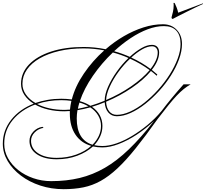

<svg xmlns="http://www.w3.org/2000/svg" viewBox="-140 -1042 1459 1361"><path d="M977 -198Q891 -77 822 9Q753 95 692.5 151.5Q632 208 573.5 240.5Q515 273 451.5 286Q388 299 311 299Q224 299 146 273.5Q68 248 8.5 203Q-51 158 -85.5 100Q-120 42 -120 -23Q-120 -118 -60.5 -193Q-1 -268 99 -307Q57 -333 33 -369Q9 -405 9 -448Q9 -525 65 -584Q121 -643 221 -676Q321 -709 453 -709Q530 -709 609 -693Q670 -746 738 -785.5Q806 -825 876.5 -847.5Q947 -870 1015 -870Q1075 -870 1112.5 -831Q1150 -792 1150 -730Q1150 -679 1129 -621.5Q1108 -564 1071.5 -506.5Q1035 -449 988 -397.5Q941 -346 889.5 -305.5Q838 -265 786 -241.5Q734 -218 688 -218Q651 -218 628 -244.5Q605 -271 602 -317Q557 -298 512 -285Q548 -260 567 -225.5Q586 -191 586 -149Q586 -111 570.5 -76.5Q555 -42 528 -13Q554 -7 586 -7Q631 -7 685 -25.5Q739 -44 795.5 -78Q852 -112 906 -156.5Q960 -201 1004 -254L1005 -255Q1035 -295 1074.5 -343Q1114 -391 1161 -444H1211Q1185 -429 1161.5 -410Q1138 -391 1112.5 -364Q1087 -337 1054.5 -297Q1022 -257 977 -198ZM971 -505Q951 -523 930 -539Q879 -477 794.5 -419.5Q710 -362 612 -321Q614 -278 634 -253Q654 -228 688 -228Q732 -228 782.5 -251Q833 -274 883.5 -314Q934 -354 980 -405Q1026 -456 1062 -512.5Q1098 -569 1119 -625Q1140 -681 1140 -730Q1140 -792 1110 -824.5Q1080 -857 1022 -857Q967 -857 907 -834.5Q847 -812 786 -771.5Q725 -731 669 -679Q726 -663 780 -639Q821 -677 862 -700.5Q903 -724 937 -724Q961 -724 974.5 -710Q988 -696 988 -670Q988 -641 974.5 -609.5Q961 -578 936 -547Q956 -531 975 -514ZM938 -714Q906 -714 867.5 -692Q829 -670 790 -634Q865 -600 927 -553Q951 -583 964.5 -613Q978 -643 978 -670Q978 -690 967 -702Q956 -714 938 -714ZM19 -448Q19 -407 43.5 -372Q68 -337 111 -312Q152 -326 198 -334Q244 -342 294 -342Q333 -342 369 -337Q393 -430 454.5 -520.5Q516 -611 599 -685Q525 -699 453 -699Q359 -699 279.5 -680.5Q200 -662 141.5 -628.5Q83 -595 51 -549Q19 -503 19 -448ZM426 -325Q468 -313 501 -292Q551 -307 602 -328Q602 -373 626 -427Q650 -481 688 -534.5Q726 -588 771 -631Q717 -655 660 -670Q581 -595 518.5 -504.5Q456 -414 426 -325ZM782 -626Q738 -585 700 -533Q662 -481 638 -428Q614 -375 612 -333Q707 -373 789 -429.5Q871 -486 921 -545Q857 -592 782 -626ZM294 -332Q202 -332 123 -305Q161 -285 210.5 -274Q260 -263 317 -263Q336 -263 356 -265Q359 -295 366 -327Q332 -332 294 -332ZM423 -315Q416 -293 412 -271Q448 -278 487 -288Q459 -305 423 -315ZM-110 -23Q-110 31 -83.5 79Q-57 127 -11 163.5Q35 200 95.5 221Q156 242 223 242Q332 242 425 219.5Q518 197 603.5 147.5Q689 98 774 16Q859 -66 952 -185Q894 -130 829 -87.5Q764 -45 701 -21Q638 3 586 3Q550 3 519 -4Q474 37 407.5 62Q341 87 262 87Q174 87 121.5 51.5Q69 16 69 -43Q69 -79 95.5 -108Q122 -137 161 -143L169 -136Q132 -130 106 -103.5Q80 -77 80 -44Q80 11 129.5 44Q179 77 262 77Q336 77 400 54Q464 31 507 -8Q435 -28 395 -87.5Q355 -147 355 -236Q355 -245 355 -255Q335 -253 316 -253Q255 -253 202 -265.5Q149 -278 109 -301Q10 -264 -50 -191Q-110 -118 -110 -23ZM404 -202Q404 -50 516 -16Q544 -44 560 -78Q576 -112 576 -149Q576 -190 556 -223.5Q536 -257 500 -281Q453 -268 409 -261Q404 -230 404 -202ZM1298 -1018 1299 -1014Q1284 -1008 1252.5 -992.5Q1221 -977 1185.5 -959.5Q1150 -942 1122 -927.5Q1094 -913 1085 -908Q1076 -908 1076 -919Q1081 -936 1086 -958.5Q1091 -981 1091 -1002Q1091 -1007 1091 -1011.5Q1091 -1016 1090 -1020Q1090 -1022 1094 -1022Q1096 -1022 1099 -1019Q1107 -1002 1113 -986.5Q1119 -971 1123 -952Z"/></svg>

Font: Ballet 16pt
Style: Regular
Weight: 400
Designer: Maximiliano R. Sproviero
Foundry: Omnibus-Type
Version: Version 1.100; ttfautohint (v1.8.3)